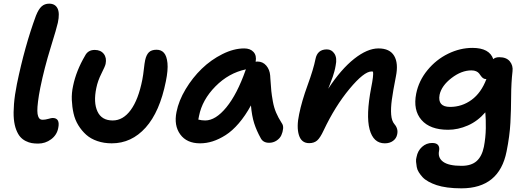

<svg xmlns="http://www.w3.org/2000/svg" viewBox="-20 -780 2908 1058"><path d="M189.9 11.2Q170.9 11.2 155 8.5Q139.2 5.9 121.6 -2.9Q104 -11.7 91.6 -25.9Q79.1 -40 69.3 -65.2Q59.6 -90.3 56.4 -124Q53.2 -157.7 57.1 -207Q61 -256.3 73.2 -316.9Q116.2 -525.9 178.2 -693.8Q192.4 -729.5 209.2 -744.6Q226.1 -759.8 251 -759.8Q283.7 -759.8 296.9 -733.9Q310.1 -708 298.8 -654.8Q293.5 -628.9 258.8 -516.8Q224.1 -404.8 202.1 -296.9Q193.4 -252.9 189.5 -220.7Q185.5 -188.5 185.8 -169.4Q186 -150.4 190.2 -139.2Q194.3 -127.9 200.2 -124Q206.1 -120.1 214.8 -120.1Q229.5 -120.1 246.3 -125Q263.2 -129.9 270 -129.9Q312.5 -129.9 300.8 -74.2Q293.5 -36.1 261.7 -12.5Q230 11.2 189.9 11.2Z M595.7 9.8Q552.7 9.8 516.4 -2.7Q480 -15.1 455.1 -37.4Q430.2 -59.6 411.6 -89.8Q393.1 -120.1 385.3 -155.3Q377.4 -190.4 375.7 -229Q374 -267.6 382.8 -307.1Q399.9 -390.1 448.7 -473.1Q464.8 -504.9 502 -504.9Q534.7 -504.9 551.8 -483.2Q568.8 -461.4 562 -428.2Q559.6 -415.5 539.1 -375Q518.6 -334.5 510.7 -294.9Q494.1 -215.3 517.1 -165.8Q540 -116.2 601.1 -116.2Q658.2 -116.2 700.4 -173.8Q742.7 -231.4 764.2 -340.8Q769.5 -368.2 772.9 -400.4Q776.4 -432.6 779.8 -448.2Q786.1 -477.5 800.3 -491.7Q814.5 -505.9 842.8 -505.9Q868.7 -505.9 883.8 -488.5Q898.9 -471.2 902.8 -432.6Q906.7 -394 894 -332Q860.4 -163.6 782.5 -76.9Q704.6 9.8 595.7 9.8Z M1082.5 9.8Q1008.8 9.8 973.1 -39.6Q937.5 -88.9 952.6 -163.1Q964.8 -225.1 1002.9 -288.6Q1041 -352.1 1092 -401.4Q1143.1 -450.7 1205.6 -481.9Q1268.1 -513.2 1325.7 -513.2Q1359.4 -513.2 1377.2 -493.4Q1395 -473.6 1388.7 -439.9Q1391.6 -440.9 1398.4 -440.9Q1428.2 -440.9 1447.3 -418.5Q1466.3 -396 1468.8 -363.8Q1469.2 -358.4 1469.7 -348.6Q1472.7 -301.3 1475.1 -278.1Q1477.5 -254.9 1483.6 -220.9Q1489.7 -187 1501.5 -159.4Q1513.2 -131.8 1531.7 -103Q1542 -89.8 1540 -71Q1538.1 -52.2 1530.3 -34.9Q1522.5 -17.6 1504.2 -5.4Q1485.8 6.8 1462.9 6.8Q1429.7 6.8 1416.5 -19Q1393.6 -60.1 1380.6 -100.8Q1367.7 -141.6 1362.8 -199.2Q1332 -142.6 1295.9 -100.6Q1259.8 -58.6 1223.1 -35.4Q1186.5 -12.2 1151.9 -1.2Q1117.2 9.8 1082.5 9.8ZM1076.7 -141.1Q1074.7 -133.8 1072.8 -121.1Q1091.3 -116.2 1110.8 -116.2Q1168 -116.2 1227.3 -188.5Q1286.6 -260.7 1333.5 -394L1335.4 -397.9Q1240.2 -377.9 1167.2 -304Q1094.2 -230 1076.7 -141.1Z M2100.6 9.8Q2037.1 9.8 2016.6 -67.4Q1996.1 -144.5 2025.4 -296.9Q2039.1 -364.7 2035.6 -384.8Q2032.7 -386.2 2027.3 -386.2Q1985.8 -386.2 1906 -290.3Q1826.2 -194.3 1763.2 -61Q1744.1 -20 1727.3 -5.6Q1710.4 8.8 1683.6 8.8Q1640.6 8.8 1627 -36.1Q1613.3 -81.1 1628.4 -150.9Q1642.6 -221.7 1675 -310.5Q1707.5 -399.4 1718.3 -454.1Q1728.5 -507.8 1781.2 -507.8Q1807.6 -507.8 1823 -484.1Q1838.4 -460.4 1829.6 -418.9Q1827.1 -402.8 1822.3 -385.5Q1817.4 -368.2 1813.7 -357.2Q1810.1 -346.2 1801.3 -324Q1792.5 -301.8 1788.6 -291Q1859.4 -398.9 1931.9 -456.1Q2004.4 -513.2 2065.4 -513.2Q2127.9 -513.2 2152.1 -472.2Q2176.3 -431.2 2161.6 -358.9Q2145.5 -277.3 2139.2 -230.5Q2132.8 -183.6 2135.5 -148.7Q2138.2 -113.8 2153.3 -96.2Q2175.8 -70.3 2168.5 -39.1Q2164.1 -17.1 2145.8 -3.7Q2127.4 9.8 2100.6 9.8Z M2522.5 257.8Q2481 257.8 2446 253.2Q2411.1 248.5 2386.2 240.2Q2361.3 231.9 2341.1 220.7Q2320.8 209.5 2308.8 196.5Q2296.9 183.6 2287.8 169.2Q2278.8 154.8 2276.4 140.1Q2273.9 125.5 2272.7 111.6Q2271.5 97.7 2275.4 85Q2281.7 50.8 2305.7 29.3Q2329.6 7.8 2361.3 7.8Q2385.3 7.8 2394.3 19.8Q2403.3 31.7 2399.4 50.8Q2391.6 89.4 2422.1 111.6Q2452.6 133.8 2523.4 133.8Q2577.1 133.8 2606.4 107.7Q2635.7 81.5 2646.5 28.8Q2656.2 -22 2657 -73Q2657.7 -124 2654.3 -161.1Q2612.3 -112.3 2558.1 -88.6Q2503.9 -64.9 2449.2 -64.9Q2349.6 -64.9 2302.5 -119.1Q2255.4 -173.3 2273.4 -264.2Q2287.6 -335 2335.4 -393.3Q2383.3 -451.7 2449.2 -483.9Q2515.1 -516.1 2583.5 -516.1Q2676.8 -516.1 2698.2 -454.1Q2709 -464.8 2731.4 -464.8Q2770.5 -464.8 2789.3 -441.9Q2808.1 -418.9 2804.2 -387.2Q2796.9 -324.2 2796.6 -250.2Q2796.4 -176.3 2792.5 -103.3Q2788.6 -30.3 2771.5 54.2Q2731.4 257.8 2522.5 257.8ZM2402.3 -257.8Q2390.1 -190.9 2460.4 -190.9Q2525.4 -190.9 2578.6 -229.7Q2631.8 -268.6 2660.6 -345.2L2659.2 -344.2Q2648.9 -344.2 2642.1 -349.1Q2635.3 -354 2630.4 -361.1Q2625.5 -368.2 2620.1 -375.2Q2614.7 -382.3 2604 -387.2Q2593.3 -392.1 2577.6 -392.1Q2522.9 -392.1 2468 -349.9Q2413.1 -307.6 2402.3 -257.8Z"/></svg>

Font: Shantell Sans Normal
Style: Italic
Weight: 600
Italic angle: -11.31°
Designer: Stephen Nixon, Anya Danilova, Shantell Martin
Foundry: Arrow Type
Version: Version 1.006;[559af2be0]